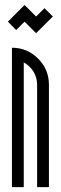

<svg xmlns="http://www.w3.org/2000/svg" viewBox="-20 -771 251 791"><path d="M46.6 -647.2 12.5 -681.8 81.2 -750.5 128.7 -703 163.3 -737.2 197.8 -703 128.7 -634.3 81.2 -681.8ZM77.9 0H29.2V-574.3Q92.5 -574.3 137 -529.6Q181.6 -484.8 181.6 -421.9V0H132.9V-421.9Q132.9 -451.5 117.9 -476.1Q102.9 -500.6 77.9 -513.5Z"/></svg>

Font: Marapfhont
Style: Book
Weight: 400
Version: Version 0.15